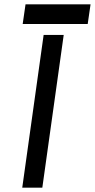

<svg xmlns="http://www.w3.org/2000/svg" viewBox="-20 -860 435 880"><path d="M84 -750H382L395 -840H97ZM82 0H174L272 -700H180Z"/></svg>

Font: Unageo
Style: Medium-Italic
Weight: 500
Designer: Richard Sepsi
Foundry: Richard Sepsi
Version: Version 2.000